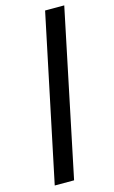

<svg xmlns="http://www.w3.org/2000/svg" viewBox="-123 -777 528 891"><g transform="rotate(-15 141.5 -331.0)"><path d="M191 -729H283L117 67H24Z"/></g></svg>

Font: Mona Sans Medium
Style: Italic
Weight: 500
Italic angle: -11.7°
Designer: Deni Anggara
Foundry: GitHub
Version: Version 2.000